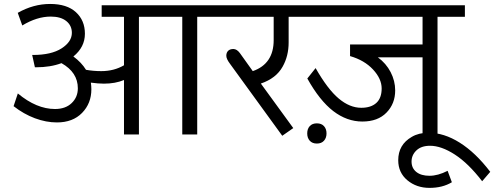

<svg xmlns="http://www.w3.org/2000/svg" viewBox="-20 -673 2474 961"><path d="M600.6 0V-272.5Q557.1 -254.3 500 -254.3Q471.7 -254.3 434.8 -259.4Q437.3 -241.7 437.3 -226Q437.3 -155.7 390.8 -107.9Q344.3 -60.2 264.9 -60.2Q210.8 -60.2 154.7 -81.1Q98.6 -102.1 48 -141.6L69.3 -205.3Q162.8 -127.4 255.3 -127.4Q307.9 -127.4 338.7 -157Q369.6 -186.6 369.6 -231Q369.6 -310.9 287.7 -356.9Q232.6 -336.2 160.3 -336.2H154.7L141.1 -397.9H144.6Q237.1 -397.9 288.4 -431Q339.7 -464.1 339.7 -508.6Q339.7 -545 311.9 -567.5Q284.1 -590 234.1 -590Q164.8 -590 91.5 -545.5L68.8 -608.7Q147.1 -653.2 231 -653.2Q315 -653.2 360 -612Q405 -570.8 405 -504Q405 -437.3 347.3 -390.3Q387.8 -360.5 410.5 -323.6Q447.9 -317 486.9 -317Q550.6 -317 600.6 -346.3V-589H488.9V-646.6H1102.6V-589H967.1V0H892.3V-589H675.4V0Z M1180.5 -407.5 1245.2 -317Q1349.8 -353.4 1349.8 -472.2V-589H1072.3V-646.6H1539.4V-589H1424.7V-460.6Q1424.7 -392.8 1394.8 -339.7Q1362.5 -281.1 1285.6 -254.8L1447.9 -31.9L1392.8 6.6L1131.4 -353.4Q1112.7 -378.2 1112.7 -393.8Q1112.7 -409.5 1121.8 -418.6Q1130.9 -427.7 1148.1 -427.7Q1165.3 -427.7 1180.5 -407.5Z M2095 0V-386.2H1871.1Q1912.5 -355.9 1935.3 -311.9Q1958 -267.9 1958 -220.4Q1958 -154.2 1914.6 -109.5Q1871.1 -64.7 1793.7 -64.7Q1716.4 -64.7 1648.1 -117Q1579.9 -169.4 1518.2 -280.1L1559.7 -332.2Q1619.8 -226.5 1675.2 -180Q1730.5 -133.5 1788.2 -133.5Q1836.7 -133.5 1863.5 -157.7Q1890.3 -182 1890.3 -230.3Q1890.3 -278.6 1847.1 -325.1Q1803.8 -371.6 1732.1 -392.3V-450.5H2095V-589H1468.7V-646.6H2306.9V-589H2169.9V0ZM1530.3 31.3Q1517.7 17.2 1517.7 -5.3Q1517.7 -27.8 1530.3 -41.7Q1543 -55.6 1566 -55.6Q1589 -55.6 1601.6 -41.7Q1614.3 -27.8 1614.3 -5.3Q1614.3 17.2 1601.6 31.3Q1589 45.5 1566 45.5Q1543 45.5 1530.3 31.3Z M1973.2 128.9Q1973.2 51.1 2041 12.1Q2075.8 -8.6 2124.4 -8.6Q2202.2 -8.6 2281.3 41.2Q2360.5 91 2433.8 187.1L2393.3 234.1Q2324.6 144.6 2256.6 100.6Q2188.6 56.6 2132.5 56.6Q2088.5 56.6 2064.2 79.9Q2039.9 103.1 2039.9 135.7Q2039.9 168.4 2063.7 187.6Q2087.5 206.8 2129.7 206.8Q2171.9 206.8 2220.4 182L2241.7 239.1Q2195.1 267.4 2129.9 267.4Q2064.7 267.4 2019 229.3Q1973.2 191.1 1973.2 128.9Z"/></svg>

Font: KhulaRegular
Style: Regular
Weight: 400
Designer: Erin McLaughlin, Steve Matteson
Version: Version 1.001;PS 1.0;hotconv 1.0.72;makeotf.lib2.5.5900; ttf